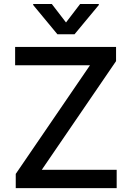

<svg xmlns="http://www.w3.org/2000/svg" viewBox="-20 -969 679 989"><path d="M61.1 0V-73.2L443.5 -632.8H57.9V-727.3H577.8V-654.1L195.3 -94.5H581V0ZM246.8 -948.5 320 -853.3 392.8 -948.5H489V-943.2L364 -792.6H275.6L150.9 -943.2V-948.5Z"/></svg>

Font: Inter Zeller Medium
Style: Regular
Weight: 500
Designer: Rasmus Andersson; Joe Bland
Foundry: zeller
Version: Version 3.015;git-dec3a8cb1